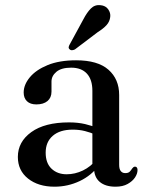

<svg xmlns="http://www.w3.org/2000/svg" viewBox="-20 -710 574 742"><path d="M343.5 -60.5V-69.5L337 -72V-359Q337 -402.5 315.8 -425.5Q294.5 -448.5 255 -448.5Q217 -448.5 198 -432.5Q179 -416.5 179 -395V-356Q179 -332.5 163.5 -319.5Q148 -306.5 120.5 -306.5Q97 -306.5 84.2 -318.8Q71.5 -331 71.5 -352.5Q71.5 -382.5 95.2 -411.2Q119 -440 164.2 -458.5Q209.5 -477 274 -477Q358 -477 399.2 -440.5Q440.5 -404 440.5 -343V-73Q440.5 -56.5 446.8 -48.8Q453 -41 464 -41Q476 -41 481.5 -46.8Q487 -52.5 490.5 -58.5Q493 -61.5 495.5 -63.8Q498 -66 502 -66Q506.5 -66 509 -62.5Q511.5 -59 511.5 -53Q511.5 -39 501.8 -24.2Q492 -9.5 473.2 1Q454.5 11.5 426.5 11.5Q387.5 11.5 365.5 -7Q343.5 -25.5 343.5 -60.5ZM49 -103.5Q49 -162 101 -199.5Q153 -237 246.5 -237Q281 -237 308.8 -230.5Q336.5 -224 358 -214.5L350.5 -189Q330 -198 308.2 -203.5Q286.5 -209 261 -209Q211.5 -209 184 -185.2Q156.5 -161.5 156.5 -120Q156.5 -79.5 179.2 -58Q202 -36.5 237.5 -36.5Q270 -36.5 300.5 -51.2Q331 -66 353 -93.5L363 -72Q334 -32 288 -10.2Q242 11.5 190.5 11.5Q128 11.5 88.5 -19.8Q49 -51 49 -103.5ZM302 -635Q316 -662 331.2 -677.2Q346.5 -692.5 368.5 -690Q388.5 -688 398.2 -674Q408 -660 406 -644.5Q404 -626.5 391.8 -613Q379.5 -599.5 358 -586L269.5 -519Q264.5 -516.5 258.8 -516Q253 -515.5 249 -519.5Q244.5 -523.5 245.5 -528.5Q246.5 -533.5 249.5 -538.5Z"/></svg>

Font: Fraunces 28pt
Style: Regular
Weight: 400
Version: Version 1.000;[b76b70a41]